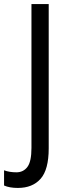

<svg xmlns="http://www.w3.org/2000/svg" viewBox="-78 -734 337 946"><path d="M10 192Q-31 192 -58 180V105Q-45 110 -29.5 112.5Q-14 115 3 115Q37 115 57 88.5Q77 62 77 -5V-714H162V-3Q162 102 122 147Q82 192 10 192Z"/></svg>

Font: Noto Sans Thai Cond
Style: Regular
Weight: 400
Width: 3
Designer: Monotype Design Team
Foundry: Monotype Imaging Inc.
Version: Version 2.002; ttfautohint (v1.8.4.7-5d5b)